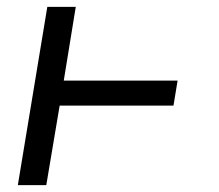

<svg xmlns="http://www.w3.org/2000/svg" viewBox="-20 -540 640 560"><path d="M32 0 118 -520H201L166 -305H498L486 -232H154L115 0Z"/></svg>

Font: Iosevka SS04 Extended
Style: Italic
Weight: 400
Width: 7
Italic angle: -9°
Monospace: yes
Designer: Belleve Invis
Foundry: Belleve Invis
Version: Version 19.0.0; ttfautohint (v1.8.4)